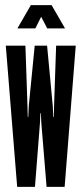

<svg xmlns="http://www.w3.org/2000/svg" viewBox="-20 -724 316 744"><path d="M46.5 0 2.5 -547H78.5L86.5 -313L87.5 -271H89.5L91.5 -313L114.5 -547H162.5L184.5 -313L186.5 -271H188.5L189.5 -313L197.5 -547H273.5L230.5 0H160.5L140 -249.5L138.5 -285H136.5L135 -249.5L115.5 0ZM47.5 -614 99.5 -704H180L232 -614H163L139.5 -659L117 -614Z"/></svg>

Font: League Gothic Condensed
Style: Regular
Weight: 400
Width: 3
Designer: The League of Moveable Type
Version: Version 2.001